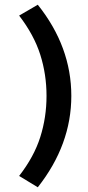

<svg xmlns="http://www.w3.org/2000/svg" viewBox="-20 -668 374 813"><path d="M140 -648Q282 -470 282 -262Q282 -55 140 125L61 77Q124 -4 150.5 -87.5Q177 -171 177 -262Q177 -353 150.5 -436.5Q124 -520 61 -602Z"/></svg>

Font: Karla Tamil Upright
Style: Bold
Weight: 700
Designer: Jonathan Pinhorn
Foundry: Jonathan Pinhorn
Version: Version 1.001